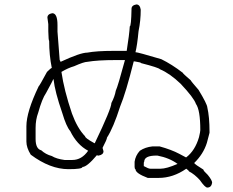

<svg xmlns="http://www.w3.org/2000/svg" viewBox="-20 -678 1040 856"><path d="M587.9 -658.2Q604 -658.2 607.4 -634.8Q607.4 -585.4 597.7 -539.1Q591.8 -476.6 584 -445.3Q594.2 -445.3 699.2 -414.1Q746.1 -391.1 794.9 -353.5Q794.9 -350.1 830.1 -320.3Q831.5 -315.9 865.2 -277.3Q903.3 -214.4 904.3 -199.2Q914.1 -156.2 914.1 -91.8V-85.9L902.3 -41Q886.7 8.8 845.7 48.8Q850.1 55.7 886.7 78.1Q886.7 83.5 906.2 101.6Q925.8 125.5 925.8 136.7Q922.4 158.2 904.3 158.2Q894 158.2 871.1 125Q847.2 98.6 822.3 85.9Q822.3 83 810.5 74.2Q751.5 115.2 687.5 115.2H638.7Q584 94.7 584 76.2Q580.6 76.2 580.1 66.4V43Q584 15.6 603.5 -5.9Q627.4 -22 660.2 -25.4H691.4Q744.6 -10.7 779.3 7.8L808.6 23.4H810.5Q850.1 -7.3 867.2 -66.4Q873 -90.8 873 -97.7Q873 -187.5 853.5 -214.8Q844.2 -242.2 785.2 -304.7Q737.3 -350.6 693.4 -369.1Q687.5 -376.5 609.4 -396.5Q609.4 -399.9 580.1 -404.3H576.2Q541 -263.7 515.6 -203.1Q485.4 -108.4 457 -64.5Q457 -56.6 437.5 -19.5V-17.6L441.4 -3.9Q441.4 11.7 419.9 15.6H416L412.1 13.7Q367.7 66.4 347.7 66.4Q347.7 76.2 285.2 76.2Q203.6 76.2 117.2 11.7Q97.7 -19.5 97.7 -46.9V-115.2Q97.7 -179.2 152.3 -293Q155.8 -294.9 189.5 -357.4Q207 -375 210.9 -375Q199.2 -432.1 199.2 -496.1Q196.3 -496.1 195.3 -539.1V-570.3Q191.4 -598.6 191.4 -599.6Q191.4 -615.2 212.9 -619.1Q236.3 -619.1 236.3 -566.4V-537.1L246.1 -410.2Q247.6 -410.2 250 -402.3Q338.4 -443.4 369.1 -443.4Q411.1 -451.2 486.3 -451.2H544.9Q556.6 -525.4 558.6 -560.5Q564.9 -560.5 566.4 -638.7Q566.4 -654.3 587.9 -658.2ZM253.9 -357.4Q265.6 -275.9 300.8 -171.9Q324.7 -106.4 359.4 -70.3Q359.4 -62.5 398.4 -41L402.3 -39.1Q476.6 -193.8 476.6 -218.8Q491.7 -247.6 496.1 -273.4Q505.9 -294.4 537.1 -410.2H496.1Q415 -410.2 369.1 -402.3Q354.5 -402.3 310.5 -382.8Q283.2 -375 253.9 -357.4ZM216.8 -324.2Q216.8 -320.8 185.5 -263.7Q167.5 -237.8 150.4 -175.8Q138.7 -145 138.7 -107.4V-58.6Q138.7 -14.2 164.1 -7.8Q183.6 10.3 210.9 17.6Q231.4 30.3 267.6 35.2H302.7Q344.2 35.2 373 -5.9Q322.8 -32.7 293 -93.8Q275.4 -114.3 257.8 -173.8Q224.6 -269.5 218.8 -324.2ZM621.1 50.8V62.5Q641.6 74.2 650.4 74.2H695.3Q722.7 74.2 771.5 52.7Q735.4 25.9 681.6 15.6H677.7Q623 15.6 623 43Q621.1 43 621.1 50.8Z"/></svg>

Font: CEF Fonts CJK Mono
Style: Regular
Weight: 400
Designer: PartyBoss (派对大魔王)
Version: Release 2.25